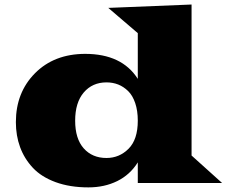

<svg xmlns="http://www.w3.org/2000/svg" viewBox="-20 -793 992 832"><path d="M48.8 -263.7Q48.8 -392.1 131.6 -475.6Q214.4 -559.1 348.6 -559.6Q508.3 -559.6 577.1 -451.2V-649.4L449.2 -758.8L810.1 -773.4V-119.1L942.4 0H577.1V-89.4Q543.5 -35.6 488 -8.3Q432.6 19 363.3 19Q282.7 19 220.9 -3.7Q159.2 -26.4 122.3 -65.9Q85.4 -105.5 67.1 -155.3Q48.8 -205.1 48.8 -263.7ZM305.7 -270Q305.7 -191.9 342.8 -150.1Q379.9 -108.4 441.4 -108.4Q497.1 -108.4 537.1 -148.4Q577.1 -188.5 577.1 -270Q577.1 -313.5 565.9 -346.4Q554.7 -379.4 535.2 -398.4Q515.6 -417.5 492.2 -426.8Q468.8 -436 441.4 -436Q380.4 -436 343 -392.3Q305.7 -348.6 305.7 -270Z"/></svg>

Font: Goblin
Style: Regular
Weight: 400
Designer: Riccardo De Franceschi
Foundry: Sorkin Type Co.
Version: Version 1.001